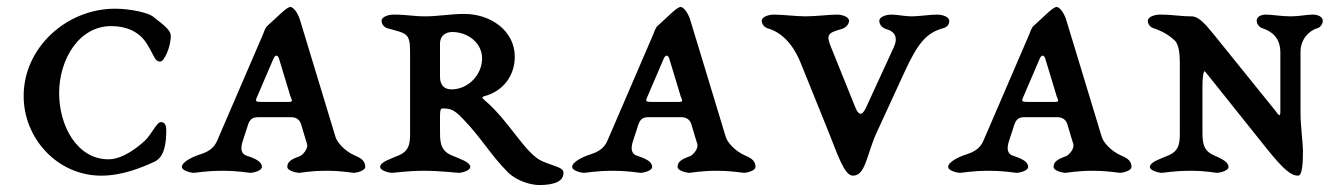

<svg xmlns="http://www.w3.org/2000/svg" viewBox="-20 -495 3825 552"><path d="M311 -470C171 -470 48 -358 48 -219C48 -96 146 10 271 10C331 10 385.8 -12.5 424 -30C453.1 -43.3 458 -84 458 -120C458 -136 453.7 -144 442 -144C431 -144 413.8 -106.2 396 -90C379.7 -75.2 335 -37 292 -37C201 -37 150 -134 150 -227C150 -323 206 -420 300 -420C342 -420 379.4 -404.7 401 -371C424 -335 424 -318 441 -318C451 -318 471 -357.5 471 -392C471 -407 454.1 -421 419 -448C406.3 -457.8 356 -470 311 -470Z M718 -214 766 -326C771.1 -337.9 778 -338 782 -327L815 -218C820 -205 823 -202 809 -202H732C717 -202 713 -203 718 -214ZM1000 -48C970 -61 949 -87 945 -100L843 -436C835 -463 821 -475 815 -475C804 -475 777.9 -446.5 748.5 -420.5C742.3 -415 739.8 -404.9 736 -396L605 -92C597 -73 585 -61 558 -52C535 -45 503 -30 503 -15C503 -5 525 1 536 2C543 2 572 -4 619 -4C667 -4 694 2 701 2C712 1 733 -5 733 -15C733 -30 715 -39 690 -47C674 -52 670 -66 678 -90L693 -136C697.7 -150.3 705 -158 721 -158H818C834 -158 844 -148 847 -133L863 -80C866 -67 850 -49 842 -46C817 -37 806 -30 806 -15C806 -5 828 1 839 2C846 2 871 -4 918 -4C966 -4 991 2 998 2C1009 1 1030 -5 1030 -15C1030 -30 1022 -39 1000 -48Z M1245 -274V-370C1245 -391.3 1260 -403 1280 -403C1325 -403 1366 -371.8 1366 -327C1366 -280 1326 -238 1278 -238C1255 -238 1245 -253 1245 -274ZM1315 -455C1278 -455 1238 -448 1203 -448C1167 -448 1151 -453 1112 -453C1097 -453 1077 -447 1077 -435C1077 -426 1084 -417 1093 -414C1150 -398 1159 -401 1159 -344V-129C1159 -92 1162 -64 1128 -49C1106 -39 1073 -30 1073 -15C1073 -5 1095 1 1106 2C1113 2 1152 -4 1199 -4C1247 -4 1293 2 1300 2C1311 1 1332 -5 1332 -15C1332 -30 1299 -39 1277 -49C1243 -64 1245 -92 1245 -129V-158C1245 -187 1248 -183 1260 -183C1284 -183 1299.1 -165.6 1315 -149C1362.8 -99.3 1391.9 -48.1 1440 0C1466.9 26.9 1509 37 1530 37C1577 37 1600 25 1600 2C1600 -14 1576.8 -15.4 1540 -31C1489.4 -52.5 1445.5 -146.3 1372 -208C1364.3 -214.4 1366.3 -216.9 1374 -219C1426.2 -233 1460 -277 1460 -332C1460 -407 1390 -455 1315 -455Z M1840 -214 1888 -326C1893.1 -337.9 1900 -338 1904 -327L1937 -218C1942 -205 1945 -202 1931 -202H1854C1839 -202 1835 -203 1840 -214ZM2122 -48C2092 -61 2071 -87 2067 -100L1965 -436C1957 -463 1943 -475 1937 -475C1926 -475 1899.9 -446.5 1870.5 -420.5C1864.3 -415 1861.8 -404.9 1858 -396L1727 -92C1719 -73 1707 -61 1680 -52C1657 -45 1625 -30 1625 -15C1625 -5 1647 1 1658 2C1665 2 1694 -4 1741 -4C1789 -4 1816 2 1823 2C1834 1 1855 -5 1855 -15C1855 -30 1837 -39 1812 -47C1796 -52 1792 -66 1800 -90L1815 -136C1819.7 -150.3 1827 -158 1843 -158H1940C1956 -158 1966 -148 1969 -133L1985 -80C1988 -67 1972 -49 1964 -46C1939 -37 1928 -30 1928 -15C1928 -5 1950 1 1961 2C1968 2 1993 -4 2040 -4C2088 -4 2113 2 2120 2C2131 1 2152 -5 2152 -15C2152 -30 2144 -39 2122 -48Z M2581 -289C2618.6 -370.8 2643.7 -401.1 2692 -414C2704.6 -417.4 2709 -426 2709 -435C2709 -447 2689 -453 2674 -453C2654 -453 2621 -448 2601 -448C2580 -448 2561 -453 2543 -453C2528 -453 2508 -447 2508 -435C2508 -426 2514.5 -414.9 2529 -411C2552.2 -404.8 2562.5 -387.3 2550 -360L2470 -186C2456.8 -157.2 2447.4 -167.6 2440 -184L2369 -360C2355.1 -394.3 2359.4 -400.6 2398 -411C2412.5 -414.9 2421 -426 2421 -435C2421 -447 2401 -453 2386 -453C2366 -453 2323 -448 2296 -448C2269 -448 2231 -453 2205 -453C2190 -453 2170 -447 2170 -435C2170 -426 2177 -417 2186 -414C2243 -398 2270.4 -342.7 2282 -314L2362 -116C2387.5 -53 2407 10 2432 10C2469 10 2471.6 -51.2 2500 -113Z M2921 -214 2969 -326C2974.1 -337.9 2981 -338 2985 -327L3018 -218C3023 -205 3026 -202 3012 -202H2935C2920 -202 2916 -203 2921 -214ZM3203 -48C3173 -61 3152 -87 3148 -100L3046 -436C3038 -463 3024 -475 3018 -475C3007 -475 2980.9 -446.5 2951.5 -420.5C2945.3 -415 2942.8 -404.9 2939 -396L2808 -92C2800 -73 2788 -61 2761 -52C2738 -45 2706 -30 2706 -15C2706 -5 2728 1 2739 2C2746 2 2775 -4 2822 -4C2870 -4 2897 2 2904 2C2915 1 2936 -5 2936 -15C2936 -30 2918 -39 2893 -47C2877 -52 2873 -66 2881 -90L2896 -136C2900.7 -150.3 2908 -158 2924 -158H3021C3037 -158 3047 -148 3050 -133L3066 -80C3069 -67 3053 -49 3045 -46C3020 -37 3009 -30 3009 -15C3009 -5 3031 1 3042 2C3049 2 3074 -4 3121 -4C3169 -4 3194 2 3201 2C3212 1 3233 -5 3233 -15C3233 -30 3225 -39 3203 -48Z M3661 -344V-174C3661.3 -152 3652 -171 3644 -180L3468 -398C3443.5 -428.3 3425 -448 3406 -448C3372 -448 3354 -453 3315 -453C3300 -453 3280 -447 3280 -435C3280 -426 3286.5 -417.1 3296 -414C3326.4 -404.1 3344.5 -390.5 3357 -379C3370.2 -366.8 3372 -335 3372 -315V-129C3372 -92 3375 -64 3341 -49C3319 -39 3286 -30 3286 -15C3286 -5 3308 1 3319 2C3326 2 3355 -4 3402 -4C3450 -4 3473 2 3480 2C3491 1 3512 -5 3512 -15C3512 -30 3491 -39 3469 -49C3435 -64 3437 -92 3437 -129V-245C3437 -272 3439.8 -295 3445 -289L3620 -70C3673.1 -3.6 3693 10 3712 10C3725 10 3726 -32.4 3726 -62C3726 -84 3719 -134 3719 -167V-346C3719 -381 3742 -406.7 3768 -414C3775.7 -416.2 3783 -426 3783 -435C3783 -447 3769 -453 3754 -453C3735 -453 3716 -448 3691 -448C3665 -448 3636 -453 3620 -453C3605 -453 3593 -447 3593 -435C3593 -426 3600.5 -416.8 3609 -414C3637.5 -404.5 3661 -386 3661 -344Z"/></svg>

Font: EB Garamond SC 08
Style: Regular
Weight: 400
Version: Version 0.016